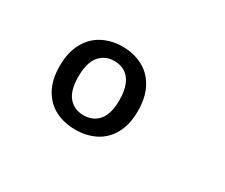

<svg xmlns="http://www.w3.org/2000/svg" viewBox="-66 -936 751 641"><g transform="rotate(30 310.0 -615.5)"><path d="M257.5 -455.7Q215 -455.7 180.8 -472.9Q146.7 -490.2 126.8 -525.8Q106.8 -561.3 106.8 -614.3Q106.8 -667 126.8 -703.3Q146.8 -739.7 181 -757.4Q215.2 -775.2 257.5 -775.2Q299.8 -775.2 334.2 -757.4Q368.5 -739.7 388.4 -703.4Q408.3 -667.2 408.3 -614.3Q408.3 -561.3 388.4 -525.8Q368.5 -490.2 334.4 -472.9Q300.3 -455.7 257.5 -455.7ZM257.5 -719.8Q221.5 -719.8 200 -694.1Q178.5 -668.3 178.5 -614.7Q178.5 -561.5 200 -536.2Q221.5 -511 257.5 -511Q293.7 -511 315.2 -536.2Q336.7 -561.5 336.7 -614.7Q336.7 -651 326.6 -674.4Q316.5 -697.8 298.8 -708.8Q281.2 -719.8 257.5 -719.8Z"/></g></svg>

Font: Monaspace Xenon Var
Style: Regular
Weight: 400
Designer: Riley Cran and the Lettermatic Team
Version: Version 1.000 (Monaspace Xenon Var)